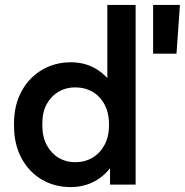

<svg xmlns="http://www.w3.org/2000/svg" viewBox="-20 -750 751 780"><path d="M267 10Q201 10 149 -21Q97 -52 67 -108Q37 -164 37 -239V-249Q37 -323 67.5 -379Q98 -435 150.5 -466Q203 -497 268 -497Q324 -497 368 -471.5Q412 -446 439 -402L416 -375V-730H531V0H427V-123L449 -100Q421 -48 374 -19Q327 10 267 10ZM285 -91Q325 -91 356 -109.5Q387 -128 405 -162Q423 -196 423 -243Q423 -291 405 -325Q387 -359 356 -377Q325 -395 285 -395Q248 -395 218 -377.5Q188 -360 170 -327.5Q152 -295 152 -249V-239Q152 -194 170 -160.5Q188 -127 218 -109Q248 -91 285 -91ZM602 -532V-730H711L697 -532Z"/></svg>

Font: SUSE SemiBold
Style: Regular
Weight: 600
Designer: Rene Bieder
Foundry: SUSE
Version: Version 1.000